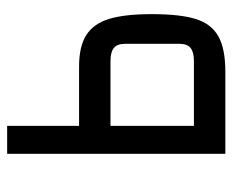

<svg xmlns="http://www.w3.org/2000/svg" viewBox="-78 -588 665 550"><g transform="rotate(90 255.0 -312.5)"><path d="M170 -206Q112 -206 79.5 -227Q47 -248 33.5 -292.5Q20 -337 20 -414Q20 -496 34 -540.5Q48 -585 83.5 -605Q119 -625 185 -625H420V0H340V-206ZM340 -535H154Q129 -535 117 -525.5Q105 -516 105 -493V-338Q105 -315 117 -305.5Q129 -296 154 -296H340Z"/></g></svg>

Font: Changa
Style: Regular
Weight: 400
Designer: Eduardo Rodriguez Tunni
Foundry: Eduardo Rodriguez Tunni
Version: Version 2.002; ttfautohint (v1.5.10-5e6f)